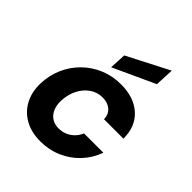

<svg xmlns="http://www.w3.org/2000/svg" viewBox="-211 -890 1034 1034"><g transform="rotate(45 306.0 -373.0)"><path d="M266 12Q198 12 148 -16Q98 -44 71.5 -94Q45 -144 47 -210Q49 -273 73 -328Q97 -383 139 -424.5Q181 -466 236.5 -489.5Q292 -513 358 -513Q456 -513 514.5 -460.5Q573 -408 573 -315H425Q424 -352 399.5 -372.5Q375 -393 337 -393Q297 -393 264.5 -370.5Q232 -348 212.5 -309.5Q193 -271 191 -222Q190 -196 196.5 -174.5Q203 -153 215.5 -138Q228 -123 246 -115Q264 -107 286 -107Q313 -107 335.5 -116.5Q358 -126 375.5 -143.5Q393 -161 403 -185H550Q529 -126 487 -81.5Q445 -37 388.5 -12.5Q332 12 266 12ZM254 -540 259 -635 498 -758 493 -650Z"/></g></svg>

Font: DM Sans 18pt ExtraBold
Style: Italic
Weight: 800
Italic angle: -10°
Designer: Colophon Foundry, Jonny Pinhorn
Foundry: Colophon Foundry
Version: Version 4.004;gftools[0.9.30]